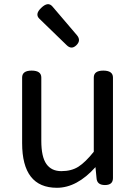

<svg xmlns="http://www.w3.org/2000/svg" viewBox="-20 -878 647 911"><path d="M250 13Q85 13 85 -199V-510Q85 -543 130 -543Q176 -543 176 -510V-210Q176 -134 200 -100Q224 -66 271 -66Q319 -66 352 -87Q385 -108 425 -158V-510Q425 -543 470 -543Q516 -543 516 -510V-33Q516 0 478 0Q440 0 438 -33L433 -85Q345 13 250 13ZM342 -663Q319 -641 296 -664L167 -789Q144 -811 176 -841Q208 -872 229 -847L345 -711Q366 -686 342 -663Z"/></svg>

Font: Swei Gothic CJK TC Regular
Style: Regular
Weight: 400
Version: Version 2.129